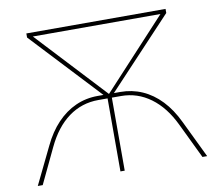

<svg xmlns="http://www.w3.org/2000/svg" viewBox="-77 -792 1006 883"><g transform="rotate(-10 425.5 -350.0)"><path d="M114 -173Q143 -234 182.5 -275.5Q222 -317 270 -338.5Q318 -360 373 -360H479Q533 -360 581 -339Q629 -318 668.5 -276.5Q708 -235 737 -174L821 0H799L720 -164Q679 -250 617 -295.5Q555 -341 479 -341H436V0H416V-341H373Q295 -341 233.5 -296Q172 -251 131 -164L53 0H30ZM723 -681H127L426 -360ZM100 -681V-700H750V-681L447 -358H402Z"/></g></svg>

Font: Montserrat
Style: Regular
Weight: 400
Designer: Julieta Ulanovsky
Foundry: Julieta Ulanovsky
Version: Version 8.000